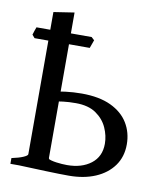

<svg xmlns="http://www.w3.org/2000/svg" viewBox="-81 -776 729 850"><g transform="rotate(10 283.5 -351.0)"><path d="M514.6 -173.8Q514.6 -118.2 485.4 -77.6Q456.1 -37.1 404.5 -15.1Q353 6.8 285.2 6.8Q245.6 6.8 182.9 4.6Q120.1 2.4 60.1 0L180.7 -52.7Q195.8 -44.9 221.7 -41.5Q247.6 -38.1 269.5 -38.1Q335.4 -38.1 377 -70.1Q418.5 -102.1 418.5 -159.7Q418.5 -195.8 402.6 -231.4Q386.7 -267.1 352.1 -291Q317.4 -314.9 261.2 -314.9Q229 -314.9 204.1 -311.8Q179.2 -308.6 155.8 -304.2L142.1 -344.2Q168.5 -352.1 205.3 -356.7Q242.2 -361.3 279.3 -361.3Q358.4 -361.3 410.6 -336.7Q462.9 -312 488.8 -269.5Q514.6 -227.1 514.6 -173.8ZM22 0V-25.9Q54.7 -32.7 73.7 -41Q92.8 -49.3 92.8 -55.7V-694.8L185.5 -709V-55.7Q185.5 -51.3 191.4 -46.9Q197.3 -42.5 216.1 -37.6Q234.9 -32.7 273.9 -25.9V0ZM278.8 -566.4H30.8L19 -580.1Q21 -587.4 24.4 -597.4Q27.8 -607.4 30.8 -615.2H278.8L292 -603Z"/></g></svg>

Font: Gentium Book Plus
Style: Regular
Weight: 400
Designer: Victor Gaultney, Annie Olsen, Iska Routamaa, Becca Hirsbrunner
Foundry: SIL International
Version: Version 6.101